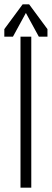

<svg xmlns="http://www.w3.org/2000/svg" viewBox="-20 -870 240 890"><path d="M75 0H125V-700H75ZM160 -700H200V-735L115 -850H85L0 -735V-700H40L100 -810Z"/></svg>

Font: Millimetre
Style: Light
Weight: 200
Designer: Jérémy Landes
Version: Version 1.0